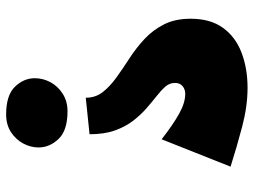

<svg xmlns="http://www.w3.org/2000/svg" viewBox="-118 -678 807 610"><g transform="rotate(90 285.0 -373.5)"><path d="M291 -243Q291 -274 273 -297Q255 -320 226.5 -340.5Q198 -361 165.5 -382Q133 -403 104.5 -429.5Q76 -456 58 -491.5Q40 -527 40 -576Q40 -639 69 -679Q98 -719 148 -738Q198 -757 260 -757Q318 -757 382.5 -740Q447 -723 510 -703L423 -484Q377 -520 342 -539.5Q307 -559 279 -559Q269 -559 261 -555Q253 -551 248.5 -544Q244 -537 244 -526Q244 -509 256 -495.5Q268 -482 286.5 -467.5Q305 -453 325.5 -435Q346 -417 364.5 -393Q383 -369 395 -335.5Q407 -302 407 -255ZM344 10Q283 10 256 -18Q229 -46 229 -81Q229 -107 241.5 -130.5Q254 -154 278 -169.5Q302 -185 334 -185Q395 -185 422 -156.5Q449 -128 449 -93Q449 -68 436.5 -44.5Q424 -21 400.5 -5.5Q377 10 344 10Z"/></g></svg>

Font: Marhey Light
Style: Regular
Weight: 300
Designer: Nur Syamsi & Bustanul Arifin
Foundry: Namelatype
Version: Version 1.000